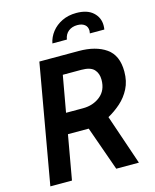

<svg xmlns="http://www.w3.org/2000/svg" viewBox="-132 -1000 877 1089"><g transform="rotate(-15 306.5 -456.0)"><path d="M26 0 149 -700H380Q480 -700 540 -658Q600 -616 600 -521Q600 -464 578 -421Q556 -378 521 -347Q486 -316 446 -294L546 0H413L321 -260H199L153 0ZM220 -380H320Q379 -380 421 -413.5Q463 -447 463 -509Q463 -547 441.5 -570Q420 -593 367 -593H258ZM247 -780Q254 -816 277.5 -846Q301 -876 338 -894Q375 -912 422 -912Q486 -912 520 -881Q554 -850 554 -804Q554 -798 553.5 -792Q553 -786 552 -780H467Q469 -790 469 -795Q469 -819 453 -831.5Q437 -844 410 -844Q379 -844 358 -827.5Q337 -811 332 -780Z"/></g></svg>

Font: Cabin VF Beta
Style: Italic
Weight: 400
Italic angle: -7°
Designer: Pablo Impallari
Foundry: Pablo Impallari. http://www.impallari.com Igino Marini. http://www.ikern.com
Version: Version 2.300